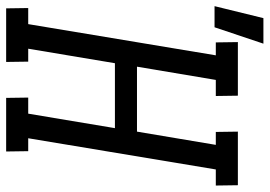

<svg xmlns="http://www.w3.org/2000/svg" viewBox="-176 -712 856 609"><g transform="rotate(90 251.5 -408.0)"><path d="M-26 0 -27 -70H24L123 -665H82L81 -735H251L252 -665H201L159 -415H365L407 -665H366L365 -735H535L536 -665H485L386 -70H427L428 0H258L257 -70H308L354 -345H148L102 -70H143L144 0ZM-33 -661 5 -816H86L34 -661Z"/></g></svg>

Font: Iosevka Curly Slab
Style: Italic
Weight: 400
Italic angle: -9°
Monospace: yes
Designer: Belleve Invis
Foundry: Belleve Invis
Version: Version 22.1.2; ttfautohint (v1.8.4)